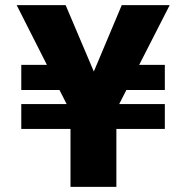

<svg xmlns="http://www.w3.org/2000/svg" viewBox="-20 -729 726 749"><path d="M455 -709H642L523 -476H623V-378H473L445 -323H623V-226H434V0H255V-226H63V-323H240L212 -378H63V-476H163L45 -709H236L346 -450Z"/></svg>

Font: Outfit Extra Bold
Style: Regular
Weight: 800
Designer: Rodrigo Fuenzalida
Foundry: fragTYPE
Version: Version 1.000